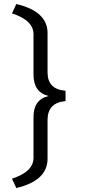

<svg xmlns="http://www.w3.org/2000/svg" viewBox="-20 -860 540 960"><path d="M40 -793 61.5 -839.8Q221.7 -802.7 217.8 -688.5V-496.1Q218.8 -413.1 307.6 -406.2V-354.5Q219.7 -346.7 217.8 -263.7V-71.3Q220.7 43 61.5 80.1L40 33.2Q150.4 -2 147.5 -75.2V-272.5Q146.5 -362.3 222.7 -379.9Q147.5 -398.4 147.5 -487.3V-684.6Q150.4 -757.8 40 -793Z"/></svg>

Font: MotoyaLCedar
Style: W3 mono
Weight: 400
Version: Version 1.01